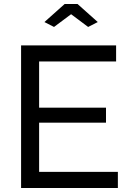

<svg xmlns="http://www.w3.org/2000/svg" viewBox="-20 -936 645 956"><path d="M85 0V-710H558.1V-629.9H174.8V-399.9H507.8V-325.2H174.8V-80.1H566.9V0ZM201.2 -826.2 301.8 -916H366.2L466.8 -826.2L418.9 -801.8L334 -865.2L249 -801.8Z"/></svg>

Font: Raleway Medium
Style: Regular
Weight: 500
Designer: Matt McInerney, Pablo Impallari, Rodrigo Fuenzalida
Foundry: Matt McInerney, Pablo Impallari, Rodrigo Fuenzalida
Version: Version 3.000g; ttfautohint (v1.5) -l 8 -r 28 -G 28 -x 14 -D